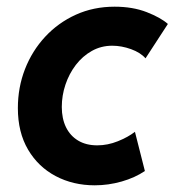

<svg xmlns="http://www.w3.org/2000/svg" viewBox="-20 -551 525 577"><path d="M264.7 5.9Q199.7 5.9 147.3 -21.8Q94.9 -49.5 64.3 -101.4Q33.7 -153.4 33.7 -226.1Q33.7 -288.3 55.1 -343.3Q76.5 -398.2 115.6 -440.4Q154.7 -482.6 207.9 -506.8Q261.1 -530.9 324.5 -530.9Q378.9 -530.9 421 -514.5Q463.2 -498 484.5 -479L417.3 -375.7Q402.4 -392.9 373.8 -403.3Q345.1 -413.6 317.4 -413.6Q283.8 -413.6 255.9 -397.9Q228 -382.2 207.8 -355.8Q187.7 -329.5 176.7 -296.7Q165.7 -264 165.7 -229.6Q165.7 -194.7 178.3 -168.7Q191 -142.8 214.9 -128.5Q238.7 -114.2 272.3 -114.2Q303.5 -114.2 334.1 -126.5Q364.8 -138.8 385.5 -154.9L415.4 -37.1Q385.6 -16.9 345.6 -5.5Q305.6 5.9 264.7 5.9Z"/></svg>

Font: Reddit Sans
Style: Italic
Weight: 400
Italic angle: -11.25°
Designer: Stephen Hutchings
Version: Version 1.013